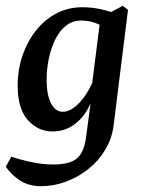

<svg xmlns="http://www.w3.org/2000/svg" viewBox="-28 -450 497 663"><path d="M113 193Q74 193 44 175Q14 157 -8 126L11 91Q47 103 84 110.5Q121 118 156 118Q212 118 237 97.5Q262 77 269 25L288 -117V-144L319 -389L396 -430L414 -416L364 -14Q358 29 335.5 67Q313 105 278 133Q243 161 200.5 177Q158 193 113 193ZM154 4Q103 4 68 -35.5Q33 -75 33 -154Q33 -210 50 -259Q67 -308 97 -345.5Q127 -383 167.5 -404Q208 -425 256 -425Q287 -425 316 -419Q345 -413 368 -404L342 -346Q323 -363 300.5 -371Q278 -379 252 -379Q222 -379 199.5 -361Q177 -343 162.5 -313Q148 -283 140.5 -247Q133 -211 133 -174Q133 -123 148 -93.5Q163 -64 189 -64Q215 -64 243.5 -92.5Q272 -121 293 -169L306 -162Q289 -79 248.5 -37.5Q208 4 154 4Z"/></svg>

Font: Rasa Medium
Style: Italic
Weight: 500
Italic angle: -7.10001°
Designer: Anna Giedrys (Yrsa+Rasa design), David Brezina (Yrsa art-direction, Rasa art-direction, design)
Foundry: Rosetta Type Foundry
Version: Version 2.004